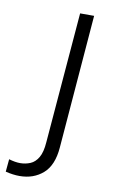

<svg xmlns="http://www.w3.org/2000/svg" viewBox="-172 -546 484 810"><g transform="rotate(10 69.5 -141.0)"><path d="M-84 157Q-57 165 -36 165Q-13 165 7.5 156.5Q28 148 41.5 125Q55 102 58 59L104 -501H164L118 71Q112 148 71.5 183.5Q31 219 -29 219Q-43 219 -58 217Q-73 215 -89 211Z"/></g></svg>

Font: Muli Light
Style: Italic
Weight: 300
Italic angle: -4.541°
Designer: Vernon Adams
Foundry: Vernon Adams
Version: Version 2.100; ttfautohint (v1.8.1.43-b0c9)